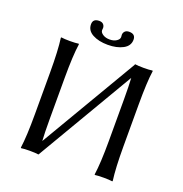

<svg xmlns="http://www.w3.org/2000/svg" viewBox="-142 -931 1012 1060"><g transform="rotate(20 364.0 -401.0)"><path d="M405.8 -762.2Q405.8 -765.1 405.3 -769.8Q404.8 -774.4 404.8 -774.9Q404.8 -787.6 413.3 -796.4Q421.9 -805.2 438 -805.2Q475.1 -805.2 475.1 -772Q475.1 -735.4 439.2 -716.1Q403.3 -696.8 350.1 -696.8Q296.9 -696.8 261 -716.1Q225.1 -735.4 225.1 -772Q225.1 -805.2 262.2 -805.2Q278.3 -805.2 286.6 -796.4Q294.9 -787.6 294.9 -774.9Q294.9 -774.4 294.4 -769.8Q293.9 -765.1 293.9 -762.2Q293.9 -749 310.1 -738.5Q326.2 -728 350.1 -728Q374 -728 389.9 -738.5Q405.8 -749 405.8 -762.2ZM104 -444.8Q104 -573.7 94.2 -645L96.2 -647.9Q114.3 -645 147 -645Q179.7 -645 198.2 -647.9L200.2 -645Q189.9 -575.2 189.9 -444.8V-200.2Q189.9 -120.6 192.9 -74.2L528.3 -644Q528.3 -644.5 528.1 -644.5Q527.8 -644.5 527.8 -645L529.8 -647.9Q547.9 -645 581.1 -645Q613.3 -645 631.8 -647.9L633.8 -645Q624 -578.6 624 -444.8V-200.2Q624 -71.3 633.8 0L631.8 2.9Q613.3 0 581.1 0Q547.9 0 529.8 2.9L527.8 0Q538.1 -71.3 538.1 -200.2V-444.8Q538.1 -523.4 535.2 -569.8L200.2 0L198.2 2.9Q179.7 0 147 0Q114.3 0 96.2 2.9L94.2 0Q104 -67.9 104 -200.2Z"/></g></svg>

Font: Linux Biolinum G
Style: Regular
Weight: 400
Designer: Philipp H. Poll
Foundry: Philipp H. Poll
Version: Version 1.1.0 ; ttfautohint (v1.6)